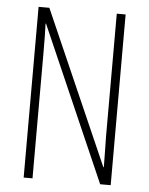

<svg xmlns="http://www.w3.org/2000/svg" viewBox="-52 -757 621 800"><g transform="rotate(5 258.5 -357.0)"><path d="M441 0H397L114 -647H112Q113 -623 113.5 -594Q114 -565 114 -526V0H77V-714H122L404 -72H406Q406 -108 405 -143.5Q404 -179 404 -202V-714H441Z"/></g></svg>

Font: Noto Sans Lao ExtraCondensed ExtraLight
Style: Regular
Weight: 200
Width: 2
Designer: Monotype Design Team
Foundry: Monotype Imaging Inc.
Version: Version 2.003; ttfautohint (v1.8.4.7-5d5b)